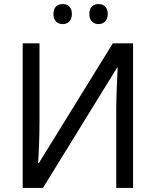

<svg xmlns="http://www.w3.org/2000/svg" viewBox="-20 -928 767 948"><path d="M244 -859C244 -825 264 -809 290 -809C314 -809 335 -825 335 -859C335 -894 314 -908 290 -908C264 -908 244 -894 244 -859ZM421 -859C421 -825 442 -809 466 -809C491 -809 512 -825 512 -859C512 -894 491 -908 466 -908C442 -908 421 -894 421 -859ZM92 -714V0H192L558 -594H561C560 -564 554 -461 554 -388V0H637V-714H537L172 -123H168C171 -154 175 -255 175 -322V-714Z"/></svg>

Font: Noto Sans Thai
Style: Regular
Weight: 400
Designer: Monotype Design Team
Foundry: Monotype Imaging Inc.
Version: Version 1.901